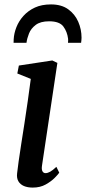

<svg xmlns="http://www.w3.org/2000/svg" viewBox="-20 -840 390 870"><path d="M128.5 10Q105 10 88.2 2.8Q71.5 -4.5 63.2 -18.8Q55 -33 57.5 -54.5Q59.5 -75 64.5 -109.2Q69.5 -143.5 76.2 -187.5Q83 -231.5 90.8 -281Q98.5 -330.5 105.8 -382Q113 -433.5 119.5 -482.5L58.5 -507L65.5 -543L217 -566L240 -555L170.5 -91Q167.5 -73 172.2 -64.2Q177 -55.5 186 -55.5Q196 -55.5 207.2 -61.8Q218.5 -68 235.5 -84L248.5 -57.5Q243.5 -50 227.8 -34Q212 -18 187 -4Q162 10 128.5 10ZM41.5 -646Q41.5 -650.5 41.8 -654.5Q42 -658.5 42 -662Q43.5 -689.5 54.5 -717.2Q65.5 -745 86.5 -768.2Q107.5 -791.5 138.2 -805.8Q169 -820 211 -820Q258.5 -820 289 -798Q319.5 -776 334.5 -741.5Q349.5 -707 349.5 -669Q349.5 -664.5 348.8 -657.5Q348 -650.5 347.5 -646H288Q288.5 -650.5 288.8 -655Q289 -659.5 288.5 -664.5Q284.5 -696.5 267 -720Q249.5 -743.5 202.5 -743.5Q163.5 -743.5 142 -727.2Q120.5 -711 111.5 -688.5Q102.5 -666 100 -646Z"/></svg>

Font: Merriweather 20pt Medium
Style: Italic
Weight: 500
Italic angle: -7.8°
Version: Version 2.101